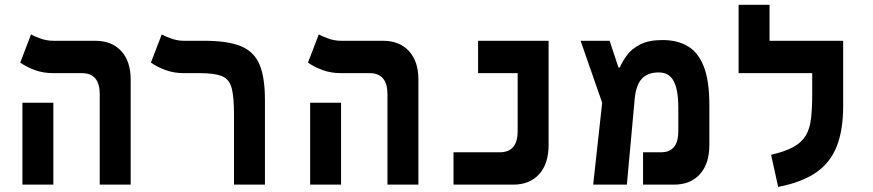

<svg xmlns="http://www.w3.org/2000/svg" viewBox="-20 -752 3556 782"><path d="M386.2 0V-368.2Q386.2 -454.1 313.5 -454.1H197.3Q155.8 -454.1 121.3 -466.8Q86.9 -479.5 62.5 -497.1L106.4 -611.8Q117.7 -605 143.8 -595.5Q169.9 -585.9 196.8 -585.9H368.2Q435.1 -585.9 473.6 -544.2Q512.2 -502.4 512.2 -428.2V0ZM71.3 0V-333.5H197.3V0Z M1059.1 -345.2V0H933.1V-285.2Q933.1 -356 923.8 -392.3Q914.6 -428.7 885 -441.4Q855.5 -454.1 794.4 -454.1H729.5Q688 -454.1 653.6 -466.8Q619.1 -479.5 594.7 -497.1L638.7 -611.8Q649.9 -605 676 -595.5Q702.1 -585.9 729 -585.9H812.5Q908.2 -585.9 961.9 -563.5Q1015.6 -541 1037.4 -488.5Q1059.1 -436 1059.1 -345.2Z M1558.1 0V-368.2Q1558.1 -454.1 1485.4 -454.1H1369.1Q1327.6 -454.1 1293.2 -466.8Q1258.8 -479.5 1234.4 -497.1L1278.3 -611.8Q1289.6 -605 1315.7 -595.5Q1341.8 -585.9 1368.7 -585.9H1540Q1606.9 -585.9 1645.5 -544.2Q1684.1 -502.4 1684.1 -428.2V0ZM1243.2 0V-333.5H1369.1V0Z M1827.1 0V-131.8H2015.6Q2088.4 -131.8 2088.4 -217.8V-454.1H1927.2V-585.9H2214.4V-161.1Q2214.4 -85.4 2176 -42.7Q2137.7 0 2070.3 0Z M2396 0 2432.6 -333.5 2344.7 -585.9H2462.9L2499 -477.1H2504.4Q2514.6 -501 2533.4 -526.9Q2552.2 -552.7 2586.9 -570.8Q2621.6 -588.9 2678.7 -588.9Q2739.3 -588.9 2781.7 -563.5Q2824.2 -538.1 2846.7 -480.5Q2869.1 -422.9 2869.1 -325.7V-160.6Q2869.1 -85.4 2830.8 -42.7Q2792.5 0 2725.1 0H2599.1V-131.8H2672.4Q2742.7 -131.8 2742.7 -217.8V-313.5Q2742.7 -386.2 2723.9 -421.6Q2705.1 -457 2663.1 -457Q2618.2 -457 2594.2 -431.4Q2570.3 -405.8 2564.9 -347.7L2533.2 0Z M3414.1 -585.9V-318.4Q3414.1 -222.2 3387.9 -155.8Q3361.8 -89.4 3303.7 -49.3Q3245.6 -9.3 3149.4 9.3L3120.6 -121.6Q3177.7 -134.8 3211.4 -153.3Q3245.1 -171.9 3261.7 -199.7Q3278.3 -227.5 3283.2 -268.6Q3288.1 -309.6 3288.1 -367.2V-454.1H2988.3V-732.4H3114.3V-585.9Z"/></svg>

Font: CaskaydiaMono NF
Style: Bold
Weight: 700
Designer: Aaron Bell
Foundry: Saja Typeworks
Version: Version 2111.001; ttfautohint (v1.8.4);Nerd Fonts 3.1.1